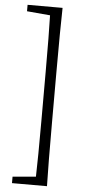

<svg xmlns="http://www.w3.org/2000/svg" viewBox="-62 -808 460 1014"><g transform="rotate(5 168.0 -300.5)"><path d="M224.6 -429.7V-170.9Q224.6 57.6 227.5 171.9H42V137.7L165 127Q168 30.3 168 -170.9V-429.7Q168 -628.9 165 -728.5L42 -739.3V-773.4H227.5Q224.6 -662.1 224.6 -429.7Z"/></g></svg>

Font: GenYoMin TW TTF Light
Style: Regular
Weight: 300
Version: Version 1.300